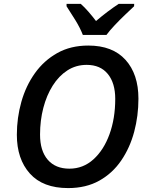

<svg xmlns="http://www.w3.org/2000/svg" viewBox="-20 -960 766 990"><path d="M331.1 9.8Q201.2 9.8 134 -65.2Q66.9 -140.1 66.9 -265.1Q66.9 -352.5 90.1 -434.8Q113.3 -517.1 159.9 -582.5Q206.5 -647.9 275.4 -686.5Q344.2 -725.1 435.5 -725.1Q560.5 -725.1 627.2 -651.4Q693.8 -577.6 693.8 -451.2Q693.8 -362.8 671.9 -280.5Q649.9 -198.2 605.2 -132.6Q560.5 -66.9 492.2 -28.6Q423.8 9.8 331.1 9.8ZM337.9 -90.3Q408.7 -90.3 461.9 -138.4Q515.1 -186.5 544.7 -268.1Q574.2 -349.6 574.2 -450.2Q574.2 -531.7 535.9 -578.6Q497.6 -625.5 426.8 -625.5Q371.6 -625.5 327.4 -596.9Q283.2 -568.4 251.7 -518.3Q220.2 -468.3 203.4 -403.6Q186.5 -338.9 186.5 -266.1Q186.5 -182.1 226.3 -136.2Q266.1 -90.3 337.9 -90.3ZM407.2 -779.8Q393.1 -816.4 367.9 -857.2Q342.8 -897.9 323.2 -927.7V-939.9H396.5Q415 -923.8 436 -899.7Q457 -875.5 475.1 -851.6Q535.2 -902.8 591.8 -939.9H671.9L671.4 -927.7Q652.8 -910.2 625.2 -884Q597.7 -857.9 571.3 -829.8Q544.9 -801.8 528.8 -779.8Z"/></svg>

Font: Open Sans SemiBold
Style: Italic
Weight: 600
Italic angle: -12°
Designer: Monotype Design Team
Foundry: Monotype Imaging Inc.
Version: Version 3.003; ttfautohint (v1.8.4)